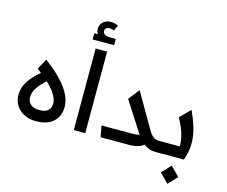

<svg xmlns="http://www.w3.org/2000/svg" viewBox="-157 -1220 1990 1683"><g transform="rotate(15 838.0 -378.5)"><path d="M238 11Q176 11 129 -13Q82 -37 56 -78.5Q30 -120 30 -174Q30 -220 47.5 -259Q65 -298 91.5 -330Q118 -362 147.5 -388.5Q177 -415 201 -436L262 -374Q228 -342 198.5 -311.5Q169 -281 151.5 -248Q134 -215 134 -177Q134 -141 161 -116Q188 -91 238 -91Q298 -91 321.5 -115.5Q345 -140 345 -177Q345 -200 334.5 -227Q324 -254 300 -286Q276 -318 235 -356Q194 -394 134 -438L187 -534Q261 -478 311.5 -428.5Q362 -379 392 -335Q422 -291 435.5 -251Q449 -211 449 -174Q449 -90 394 -39.5Q339 11 238 11Z M579 -740H683V0H579ZM533 -810V-867H566Q552 -887 552 -911Q552 -950 579 -975Q606 -1000 649 -1000Q667 -1000 684.5 -996Q702 -992 716 -984L693 -934Q683 -939 673 -941Q663 -943 653 -943Q631 -943 620.5 -933Q610 -923 610 -908Q610 -894 624 -880.5Q638 -867 677 -867H728V-810Z M822 0 803 -102H1082Q1130 -102 1152.5 -111.5Q1175 -121 1186 -138L1222 -56Q1213 -35 1192 -23Q1171 -11 1142.5 -5.5Q1114 0 1082 0ZM968 -388 1046 -487 1221 -185Q1239 -154 1254 -135.5Q1269 -117 1285.5 -109.5Q1302 -102 1325 -102H1335V0H1325Q1285 0 1252.5 -13.5Q1220 -27 1191.5 -56Q1163 -85 1133 -131Z M1335 0V-102H1514Q1514 -147 1504.5 -187Q1495 -227 1478.5 -266Q1462 -305 1439 -346L1530 -438Q1552 -390 1570.5 -340.5Q1589 -291 1599 -237.5Q1609 -184 1605.5 -125Q1602 -66 1578 0ZM1493 243 1412 161 1489 79 1570 161Z"/></g></svg>

Font: Lexend Medium
Style: Regular
Weight: 500
Designer: Bonnie Shaver-Troup, Thomas Jockin
Foundry: Lexend
Version: Version 1.005